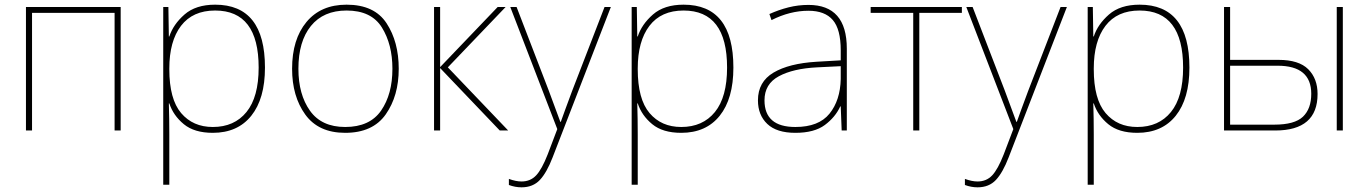

<svg xmlns="http://www.w3.org/2000/svg" viewBox="-20 -558 5853 821"><path d="M496 -528V0H470V-503H117V0H91V-528Z M900 -513Q1086 -513 1086 -269Q1086 -143 1034 -79Q982 -15 890 -15Q805 -15 754.5 -74.5Q704 -134 704 -262V-265Q704 -382 754 -447.5Q804 -513 900 -513ZM900 -538Q817 -538 769 -496Q721 -454 704 -402H702L700 -528H678V232H704V15Q704 -16 703.5 -49Q703 -82 702 -116H704Q721 -64 766 -27Q811 10 890 10Q996 10 1054.5 -63Q1113 -136 1113 -269Q1113 -538 900 -538Z M1685 -264Q1685 -379 1633 -458.5Q1581 -538 1462 -538Q1352 -538 1290.5 -464Q1229 -390 1229 -264Q1229 -146 1285.5 -68Q1342 10 1456 10Q1574 10 1629.5 -69Q1685 -148 1685 -264ZM1256 -264Q1256 -381 1309.5 -447Q1363 -513 1462 -513Q1568 -513 1613 -440.5Q1658 -368 1658 -264Q1658 -155 1609.5 -85Q1561 -15 1456 -15Q1355 -15 1305.5 -84.5Q1256 -154 1256 -264Z M2108 -528H2142L1895 -270L2153 0H2117L1862 -267V0H1836V-528H1862V-271Z M2162 -528 2363 -6 2322 102Q2297 166 2272.5 192Q2248 218 2210 218Q2186 218 2156 207V233Q2183 243 2210 243Q2259 243 2288.5 211.5Q2318 180 2343 115L2592 -528H2565L2426 -168Q2409 -123 2397.5 -91Q2386 -59 2378 -37H2376Q2368 -58 2356 -91Q2344 -124 2326 -172L2189 -528Z M2903 -513Q3089 -513 3089 -269Q3089 -143 3037 -79Q2985 -15 2893 -15Q2808 -15 2757.5 -74.5Q2707 -134 2707 -262V-265Q2707 -382 2757 -447.5Q2807 -513 2903 -513ZM2903 -538Q2820 -538 2772 -496Q2724 -454 2707 -402H2705L2703 -528H2681V232H2707V15Q2707 -16 2706.5 -49Q2706 -82 2705 -116H2707Q2724 -64 2769 -27Q2814 10 2893 10Q2999 10 3057.5 -63Q3116 -136 3116 -269Q3116 -538 2903 -538Z M3575 -275V-220Q3573 -129 3527 -72Q3481 -15 3381 -15Q3249 -15 3249 -129Q3249 -199 3310.5 -232Q3372 -265 3474 -270ZM3437 -537Q3393 -537 3351.5 -526.5Q3310 -516 3270 -498L3279 -472Q3358 -512 3437 -512Q3507 -512 3541 -472.5Q3575 -433 3575 -343V-300L3472 -294Q3354 -287 3287.5 -247.5Q3221 -208 3221 -129Q3221 -66 3261 -28Q3301 10 3381 10Q3462 10 3507 -23.5Q3552 -57 3573 -103H3575L3579 0H3601V-350Q3601 -537 3437 -537Z M4093 -503H3911V0H3885V-503H3703V-528H4093Z M4112 -528 4313 -6 4272 102Q4247 166 4222.5 192Q4198 218 4160 218Q4136 218 4106 207V233Q4133 243 4160 243Q4209 243 4238.5 211.5Q4268 180 4293 115L4542 -528H4515L4376 -168Q4359 -123 4347.5 -91Q4336 -59 4328 -37H4326Q4318 -58 4306 -91Q4294 -124 4276 -172L4139 -528Z M4853 -513Q5039 -513 5039 -269Q5039 -143 4987 -79Q4935 -15 4843 -15Q4758 -15 4707.5 -74.5Q4657 -134 4657 -262V-265Q4657 -382 4707 -447.5Q4757 -513 4853 -513ZM4853 -538Q4770 -538 4722 -496Q4674 -454 4657 -402H4655L4653 -528H4631V232H4657V15Q4657 -16 4656.5 -49Q4656 -82 4655 -116H4657Q4674 -64 4719 -27Q4764 10 4843 10Q4949 10 5007.5 -63Q5066 -136 5066 -269Q5066 -538 4853 -538Z M5696 0H5722V-528H5696ZM5214 0H5433Q5614 0 5614 -156Q5614 -222 5574 -262Q5534 -302 5447 -302H5240V-528H5214ZM5240 -25V-277H5443Q5587 -277 5587 -157Q5587 -93 5551.5 -59Q5516 -25 5429 -25Z"/></svg>

Font: Noto Sans UI Thin
Style: Regular
Weight: 250
Designer: Monotype Design Team
Foundry: Monotype Imaging Inc.
Version: Version 1.901